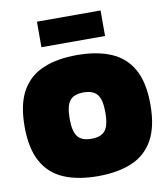

<svg xmlns="http://www.w3.org/2000/svg" viewBox="-94 -948 908 1037"><g transform="rotate(-10 360.0 -429.5)"><path d="M179 -729V-869H528V-729ZM360 10Q251 10 174 -22.5Q97 -55 56 -128Q15 -201 15 -322Q15 -444 56 -516.5Q97 -589 174 -621.5Q251 -654 360 -654Q469 -654 546 -621.5Q623 -589 664 -516.5Q705 -444 705 -322Q705 -201 664 -128Q623 -55 546 -22.5Q469 10 360 10ZM360 -195Q413 -195 435.5 -223.5Q458 -252 458 -322Q458 -392 435.5 -420.5Q413 -449 360 -449Q307 -449 284.5 -420.5Q262 -392 262 -322Q262 -252 284.5 -223.5Q307 -195 360 -195Z"/></g></svg>

Font: Kanit Black
Style: Regular
Weight: 900
Designer: Katatrad Team
Foundry: CadsonDemak
Version: Version 2.000; ttfautohint (v1.8.3)